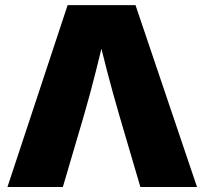

<svg xmlns="http://www.w3.org/2000/svg" viewBox="-20 -748 818 768"><path d="M9.8 0 250.5 -727.5H522L768.1 0H541.5L458.5 -282.2Q431.6 -374 407.2 -467.8Q382.8 -561.5 360.4 -658.7H410.6Q388.2 -561.5 364.7 -467.8Q341.3 -374 314.5 -282.2L231.4 0Z"/></svg>

Font: Inter 24pt Black
Style: Regular
Weight: 900
Designer: Rasmus Andersson
Foundry: rsms
Version: Version 4.001;git-66647c0bb